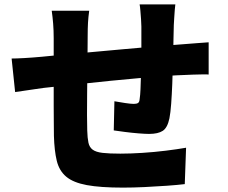

<svg xmlns="http://www.w3.org/2000/svg" viewBox="-20 -812 1040 876"><path d="M780 -792Q779 -785 777.5 -768Q776 -751 775 -732Q774 -713 773 -698Q772 -663 771.5 -633.5Q771 -604 770.5 -578Q770 -552 769 -526Q768 -479 766 -429.5Q764 -380 761 -338.5Q758 -297 753 -272Q744 -229 722.5 -215Q701 -201 660 -201Q643 -201 612 -203.5Q581 -206 550 -210Q519 -214 499 -217L502 -350Q524 -346 550.5 -342Q577 -338 590 -338Q603 -338 609.5 -342Q616 -346 617 -359Q620 -378 621 -404.5Q622 -431 623 -463Q624 -495 625 -528Q625 -554 625 -579.5Q625 -605 625 -633Q625 -661 625 -691Q625 -705 623.5 -724.5Q622 -744 620.5 -763Q619 -782 617 -792ZM387 -763Q383 -734 381.5 -708.5Q380 -683 380 -646Q380 -622 379.5 -579.5Q379 -537 378.5 -486Q378 -435 377.5 -383Q377 -331 377 -287.5Q377 -244 378 -217Q379 -182 383.5 -161Q388 -140 403 -129Q418 -118 448 -114.5Q478 -111 529 -111Q575 -111 629.5 -114.5Q684 -118 736.5 -124.5Q789 -131 829 -138L823 28Q790 32 741 35.5Q692 39 639.5 41.5Q587 44 541 44Q438 44 376 32.5Q314 21 282 -6Q250 -33 239 -78.5Q228 -124 226 -192Q226 -214 225.5 -250Q225 -286 225 -330.5Q225 -375 225 -421.5Q225 -468 225 -511Q225 -554 225 -587Q225 -620 225 -637Q225 -673 222.5 -704Q220 -735 216 -763ZM33 -545Q53 -545 89.5 -547Q126 -549 170 -553Q199 -556 257 -561.5Q315 -567 389 -573.5Q463 -580 543 -587.5Q623 -595 696.5 -601Q770 -607 826 -611Q847 -613 877 -615Q907 -617 932 -619V-472Q923 -473 902.5 -472.5Q882 -472 860.5 -471.5Q839 -471 825 -470Q787 -469 732 -465Q677 -461 614 -455.5Q551 -450 486 -443.5Q421 -437 361.5 -430.5Q302 -424 254.5 -419Q207 -414 180 -411Q164 -409 138 -405Q112 -401 87 -397.5Q62 -394 49 -392Z"/></svg>

Font: Noto Sans SC Thin Black
Style: Regular
Weight: 900
Version: Version 2.004-H2;hotconv 1.0.118;makeotfexe 2.5.65603